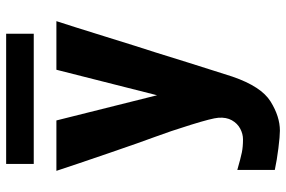

<svg xmlns="http://www.w3.org/2000/svg" viewBox="-176 -582 952 640"><g transform="rotate(-90 300.0 -262.0)"><path d="M155.5 72Q173.5 72 191 62.8Q208.5 53.5 219 35Q229.5 16.5 227.5 -10Q226 -31 204 -101.8Q182 -172.5 163.5 -222Q148.5 -261.5 109 -376.8Q69.5 -492 50.5 -550H218.5L302.5 -214.5L387.5 -550H549.5Q535 -506 499 -390Q479.5 -326.5 467.5 -289Q452 -242 411 -109.5Q396 -62.5 384 -24.2Q372 14 364.5 37Q331.5 133 281.5 164Q231.5 195 184.5 195Q166 195 126 190Q86 185 53.5 178V53Q93.5 64.5 112 68.2Q130.5 72 155.5 72ZM73.5 -717.5H507.5V-625.5H73.5Z"/></g></svg>

Font: JuliaMono Black
Style: Regular
Weight: 900
Monospace: yes
Designer: cormullion
Foundry: corm
Version: Version 0.054; ttfautohint (v1.8.4)